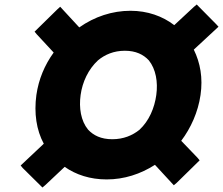

<svg xmlns="http://www.w3.org/2000/svg" viewBox="-20 -835 993 855"><path d="M416 -566C447 -592 487 -609 536 -609C585 -609 619 -592 643 -566C674 -527 684 -470 676 -412C668 -354 644 -297 601 -257C570 -232 530 -215 480 -215C430 -215 396 -232 372 -258C340 -297 331 -355 339 -412C347 -470 373 -526 416 -566ZM869 -121 860 -132 787 -208C830 -265 862 -336 873 -412C884 -488 872 -555 843 -614L953 -716L943 -727L856 -815L843 -804L756 -723C704 -763 637 -787 561 -787C480 -787 401 -761 333 -713L248 -805L236 -794L134 -694L143 -683L219 -601C179 -546 152 -482 142 -412C131 -331 142 -256 175 -195L72 -98L81 -87L169 0L182 -11L268 -92C318 -57 381 -36 455 -36C533 -36 606 -60 670 -101L754 -10L767 -21Z"/></svg>

Font: Hussar Woodtype
Style: UltraObl
Weight: 900
Foundry: Cannot Into Space Fonts
Version: Version 1.07